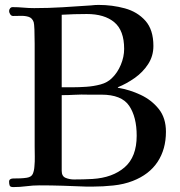

<svg xmlns="http://www.w3.org/2000/svg" viewBox="-20 -759 734 781"><path d="M536 -207Q536 -283 505.5 -328.5Q475 -374 392 -374H338Q311 -375 284.5 -373.5Q258 -372 231 -372V-64Q231 -42 247 -35.5Q263 -29 281 -29Q300 -29 318.5 -29.5Q337 -30 356 -31Q438 -36 487 -78.5Q536 -121 536 -207ZM485 -560Q485 -635 445 -668.5Q405 -702 333 -702Q282 -702 231 -699V-404Q242 -404 253.5 -404Q265 -404 276 -404Q301 -404 331 -406Q361 -408 389 -415.5Q417 -423 435 -441Q458 -463 471.5 -495.5Q485 -528 485 -560ZM655 -223Q655 -152 621 -100.5Q587 -49 520 -23Q484 -9 441 -4.5Q398 0 359 0Q352 0 345 0Q338 0 330 0Q283 -2 235.5 -3.5Q188 -5 141 -5Q114 -5 87.5 -1.5Q61 2 34 2Q22 2 19.5 -4Q17 -10 17 -20Q17 -27 22 -30Q27 -33 33 -33Q47 -33 61.5 -33.5Q76 -34 89 -36Q108 -39 113.5 -52Q119 -65 120 -82Q122 -102 121.5 -122.5Q121 -143 121 -163V-415Q121 -425 121 -452.5Q121 -480 121 -514Q121 -548 121 -581.5Q121 -615 120 -639Q119 -663 117 -669Q111 -686 96.5 -690.5Q82 -695 64.5 -694.5Q47 -694 33 -694Q26 -694 21.5 -701Q17 -708 17 -714Q17 -720 21 -725Q25 -730 31 -730Q54 -730 75.5 -728Q97 -726 119 -726Q177 -726 234.5 -729.5Q292 -733 350 -737Q358 -738 366 -738.5Q374 -739 381 -739Q437 -739 488 -725Q539 -711 571.5 -674.5Q604 -638 604 -572Q604 -531 582.5 -498Q561 -465 527.5 -441.5Q494 -418 459 -404L460 -402Q508 -394 552.5 -373Q597 -352 626 -315.5Q655 -279 655 -223Z"/></svg>

Font: Kaisei Tokumin Medium
Style: Regular
Weight: 500
Designer: Font-Kai, 金井和夫
Foundry: KAZUO KANAI
Version: Version 5.003